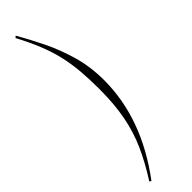

<svg xmlns="http://www.w3.org/2000/svg" viewBox="-337 -775 957 957"><g transform="rotate(-45 141.0 -296.5)"><path d="M226 -323Q226 -53 37 199L28 193Q79 113 112.5 38.5Q146 -36 162 -119.5Q178 -203 178 -308Q178 -378 173 -436.5Q168 -495 155.5 -549.5Q143 -604 120 -661Q97 -718 62 -784L71 -792Q108 -728 143.5 -655Q179 -582 202.5 -499.5Q226 -417 226 -323Z"/></g></svg>

Font: Display Extralight
Style: Italic
Weight: 200
Italic angle: -2°
Designer: Latin by Veronika Burian and Jose Scaglione. Greek by Irene Vlachou. Cyrillic by Vera Evstafieva
Foundry: TypeTogether
Version: Version 3.002